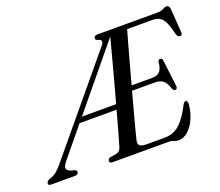

<svg xmlns="http://www.w3.org/2000/svg" viewBox="-174 -889 1230 1073"><g transform="rotate(-20 441.0 -352.5)"><path d="M663 0H326.5Q310.5 0 310.5 -14Q311 -26.5 326 -30.5L362.5 -36.5Q385 -41 392.5 -66.5Q400.5 -93 415.5 -146.8Q430.5 -200.5 449 -268H229L86.5 -95Q65 -69 68.8 -55.5Q72.5 -42 94 -35.5L116 -29.5Q127.5 -23.5 125 -13.5Q121 0 105 0H-39Q-56.5 0 -53 -16Q-50.5 -25 -38 -31L-22.5 -36.5Q-9 -41 7 -53.5Q23 -66 42.5 -89.5L493.5 -632.5Q517.5 -662 486.5 -669.5Q467.5 -674.5 471 -686.5Q474.5 -700 490.5 -700H848.5Q871.5 -700 884.8 -707.8Q898 -715.5 908.5 -715.5Q924 -715.5 926.5 -695L936.5 -556Q939 -534 925.5 -533Q910 -531 903.5 -553.5Q892.5 -601.5 880 -627Q867.5 -652.5 850 -661.8Q832.5 -671 808 -671H658.5Q649.5 -639.5 636 -591Q622.5 -542.5 606.5 -484.5Q590.5 -426.5 574.5 -367H701.5Q725 -367 741.2 -382Q757.5 -397 761 -439Q764 -452 774 -452Q786.5 -452 788.5 -436.5L807.5 -281.5Q810 -260 796 -259.5Q785.5 -259 780 -272.5Q768 -310 750.5 -324Q733 -338 701.5 -338H566.5Q550.5 -279 536 -225.2Q521.5 -171.5 510.8 -130.8Q500 -90 495.5 -70Q490.5 -49 500.2 -39Q510 -29 543.5 -29H649Q699 -29 735.8 -60.5Q772.5 -92 810.5 -166Q818.5 -181.5 828 -181.5Q840.5 -181.5 839 -160Q835 -112.5 817.2 -73.5Q799.5 -34.5 773.2 -11.5Q747 11.5 717 11.5Q703 11.5 691 5.8Q679 0 663 0ZM254 -298H457.5Q475 -361.5 493 -428.5Q511 -495.5 527.2 -556.5Q543.5 -617.5 555.5 -664Z"/></g></svg>

Font: Fraunces 144pt Soft
Style: Italic
Weight: 400
Italic angle: -16°
Version: Version 1.000;[b76b70a41]